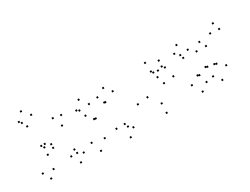

<svg xmlns="http://www.w3.org/2000/svg" viewBox="-69 -1367 2618 2014"><g transform="rotate(-30 1240.0 -359.5)"><path d="M219.9 -59.8V-79.8H199.9V-59.8ZM327.6 -254.8V-274.8H307.6V-254.8ZM524.7 -411V-431H504.7V-411ZM572.4 -511.3V-531.3H552.4V-511.3ZM479.6 -526.2V-546.2H459.6V-526.2ZM271.8 -334.5V-354.5H251.8V-334.5ZM229.7 -334.5V-354.5H209.7V-334.5ZM250.2 -305.2V-325.2H230.2V-305.2ZM300.8 -670.1V-690.1H280.8V-670.1ZM225.8 -755V-775H205.8V-755ZM152 -669.8V-689.8H132V-669.8ZM204.2 -585.8V-605.8H184.2V-585.8ZM173.8 -645V-665H153.8V-645ZM98.9 -75.9V-95.9H78.9V-75.9ZM149.1 13.8V-6.2H129.1V13.8ZM580.6 -51.8V-71.8H560.6V-51.8ZM511.8 -128.5V-148.5H491.8V-128.5ZM447.4 -81.8V-101.8H427.4V-81.8ZM519 -82.6V-102.6H499V-82.6ZM328.8 -297.8V-317.8H308.8V-297.8ZM242.7 -220.3V-240.3H222.7V-220.3ZM504.4 23.4V3.4H484.4V23.4Z M1164.6 -20.5V-40.5H1144.6V-20.5ZM1102.8 -96.1V-116.1H1082.8V-96.1ZM1118.8 -56.2V-76.2H1098.8V-56.2ZM1165 -456.8V-476.8H1145V-456.8ZM1095.5 -536.1V-556.1H1075.5V-536.1ZM994 -481V-501H974V-481ZM868.2 -298.3V-318.3H848.2V-298.3ZM850.2 -301.2V-321.2H830.2V-301.2ZM882.4 -465V-485H862.4V-465ZM811.4 -558.7V-578.7H791.4V-558.7ZM734 -472.2V-492.2H714V-472.2ZM789.7 -377.5V-397.5H769.7V-377.5ZM761.8 -456.2V-476.2H741.8V-456.2ZM703.2 -99V-119H683.2V-99ZM747 23.5V3.5H727V23.5ZM846.8 -72.3V-92.3H826.8V-72.3ZM1029.8 -398.9V-418.9H1009.8V-398.9ZM1040.9 -395.6V-415.6H1020.9V-395.6ZM1003.1 -96.2V-116.2H983.1V-96.2ZM1087.9 56.2V36.2H1067.9V56.2Z M1794.6 -274.2V-294.2H1774.6V-274.2ZM1740.1 -424.7V-444.7H1720.1V-424.7ZM1632.5 -413.6V-433.6H1612.5V-413.6ZM1646.2 -349.2V-369.2H1626.2V-349.2ZM1673.8 -260.9V-280.9H1653.8V-260.9ZM1546.5 -89.4V-109.4H1526.5V-89.4ZM1449.2 -219.5V-239.5H1429.2V-219.5ZM1615.6 -435.5V-455.5H1595.6V-435.5ZM1684.7 -407.4V-427.4H1664.7V-407.4ZM1764.3 -399.3V-419.3H1744.3V-399.3ZM1744.5 -493.8V-513.8H1724.5V-493.8ZM1607.8 -544.8V-564.8H1587.8V-544.8ZM1325.4 -205.8V-225.8H1305.4V-205.8ZM1542.7 21.9V1.9H1522.7V21.9Z M2066.6 -48.5V-68.5H2046.6V-48.5ZM2135.5 -190.1V-210.1H2115.5V-190.1ZM2153.6 -182.4V-202.4H2133.6V-182.4ZM2155.4 -65.1V-85.1H2135.4V-65.1ZM2220.6 15.6V-4.4H2200.6V15.6ZM2332.8 -97.3V-117.3H2312.8V-97.3ZM2458.5 -464.2V-484.2H2438.5V-464.2ZM2431.2 -548.2V-568.2H2411.2V-548.2ZM2353.9 -470.7V-490.7H2333.9V-470.7ZM2252.2 -162.5V-182.5H2232.2V-162.5ZM2230.8 -170V-190H2210.8V-170ZM2249.8 -378V-398H2229.8V-378ZM2210.9 -450.1V-470.1H2190.9V-450.1ZM2136.2 -379V-399H2116.2V-379ZM2037.1 -147.9V-167.9H2017.1V-147.9ZM2019.1 -155.4V-175.4H1999.1V-155.4ZM2064.6 -440.8V-460.8H2044.6V-440.8ZM1986.6 -542.2V-562.2H1966.6V-542.2ZM1921 -473.8V-493.8H1901V-473.8ZM1980.8 -389.7V-409.7H1960.8V-389.7ZM1968.2 -430.3V-450.3H1948.2V-430.3ZM1916 -95.8V-115.8H1896V-95.8ZM1981.1 18.1V-1.9H1961.1V18.1Z"/></g></svg>

Font: Monaspace Radon Dots Var
Style: Regular
Weight: 400
Designer: Riley Cran and the Lettermatic Team
Version: Version 1.100 (Monaspace Radon Dots)